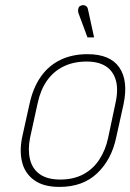

<svg xmlns="http://www.w3.org/2000/svg" viewBox="-20 -725 513 755"><path d="M326 -688Q325 -695 321 -699Q317 -703 311 -704.5Q305 -706 299 -703Q292 -701 289.5 -695.5Q287 -690 287 -683.5Q287 -677 289 -672L324 -578H350ZM437 -185 466 -316Q485 -408 449 -460Q413 -512 324 -512Q264 -512 217.5 -489.5Q171 -467 140.5 -423.5Q110 -380 96 -316L67 -185Q56 -131 67 -87Q78 -43 114.5 -16.5Q151 10 214 10Q306 10 362.5 -44Q419 -98 437 -185ZM434 -319 405 -182Q395 -135 370.5 -97.5Q346 -60 307.5 -39.5Q269 -19 217 -19Q166 -19 136.5 -40Q107 -61 98 -98.5Q89 -136 98 -182L128 -319Q139 -371 164.5 -407.5Q190 -444 229.5 -463.5Q269 -483 321 -483Q367 -483 396 -464.5Q425 -446 435.5 -409.5Q446 -373 434 -319Z"/></svg>

Font: Advent Pro ExtraLight
Style: Italic
Weight: 250
Italic angle: -12°
Version: Version 3.000